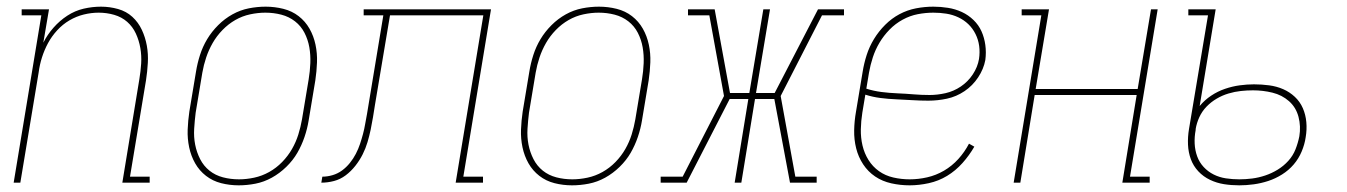

<svg xmlns="http://www.w3.org/2000/svg" viewBox="-20 -548 4040 576"><path d="M21 0 104 -502H45V-520H127L110 -420Q122 -444 140.5 -465Q159 -486 182 -501Q205 -516 231 -522Q257 -528 283 -528Q309 -528 334 -521Q359 -514 377 -497.5Q395 -481 405.5 -458.5Q416 -436 420.5 -411Q425 -386 423.5 -359.5Q422 -333 418 -307L370 -18H429V0H347L398 -310Q402 -334 403.5 -357.5Q405 -381 401 -404Q397 -427 387.5 -447.5Q378 -468 361.5 -482.5Q345 -497 322.5 -503.5Q300 -510 276 -510Q254 -510 231.5 -504.5Q209 -499 188.5 -487Q168 -475 151.5 -457Q135 -439 124 -418.5Q113 -398 106 -376Q99 -354 96 -331L41 0Z M696 8Q669 8 643.5 1.5Q618 -5 598 -20.5Q578 -36 565.5 -58Q553 -80 547.5 -106Q542 -132 543 -159Q544 -186 548 -213L568 -333Q572 -358 580 -383Q588 -408 601.5 -430.5Q615 -453 634.5 -472.5Q654 -492 677.5 -505Q701 -518 726.5 -523Q752 -528 777 -528Q804 -528 830 -521.5Q856 -515 876 -499.5Q896 -484 908.5 -462Q921 -440 926.5 -414Q932 -388 931 -361Q930 -334 926 -307L906 -187Q902 -162 893.5 -137Q885 -112 872 -89.5Q859 -67 839 -47.5Q819 -28 795.5 -15Q772 -2 746.5 3Q721 8 696 8ZM697 -10Q719 -10 742.5 -15Q766 -20 787.5 -32Q809 -44 826.5 -62Q844 -80 856 -101Q868 -122 875 -144.5Q882 -167 886 -190L906 -310Q910 -334 911 -358.5Q912 -383 908 -406Q904 -429 893.5 -449.5Q883 -470 865 -484Q847 -498 824 -504Q801 -510 776 -510Q754 -510 730.5 -505Q707 -500 686 -488Q665 -476 647.5 -458Q630 -440 618 -419Q606 -398 598.5 -375.5Q591 -353 587 -330L567 -210Q564 -186 562.5 -161.5Q561 -137 565.5 -114Q570 -91 580.5 -70.5Q591 -50 608.5 -36Q626 -22 649 -16Q672 -10 697 -10Z M944 0 947 -18Q962 -18 977.5 -22.5Q993 -27 1006 -36.5Q1019 -46 1029.5 -59Q1040 -72 1047.5 -86.5Q1055 -101 1060 -116Q1065 -131 1069 -146Q1073 -161 1075.5 -176Q1078 -191 1081 -206L1130 -502H1071V-520H1453L1370 -18H1429V0H1347L1430 -502H1150L1105 -234Q1102 -215 1099 -196.5Q1096 -178 1092 -159Q1088 -140 1082.5 -121.5Q1077 -103 1068 -85Q1059 -67 1046 -50.5Q1033 -34 1017 -22Q1001 -10 982 -5Q963 0 944 0Z M1696 8Q1669 8 1643.5 1.5Q1618 -5 1598 -20.5Q1578 -36 1565.5 -58Q1553 -80 1547.5 -106Q1542 -132 1543 -159Q1544 -186 1548 -213L1568 -333Q1572 -358 1580 -383Q1588 -408 1601.5 -430.5Q1615 -453 1634.5 -472.5Q1654 -492 1677.5 -505Q1701 -518 1726.5 -523Q1752 -528 1777 -528Q1804 -528 1830 -521.5Q1856 -515 1876 -499.5Q1896 -484 1908.5 -462Q1921 -440 1926.5 -414Q1932 -388 1931 -361Q1930 -334 1926 -307L1906 -187Q1902 -162 1893.5 -137Q1885 -112 1872 -89.5Q1859 -67 1839 -47.5Q1819 -28 1795.5 -15Q1772 -2 1746.5 3Q1721 8 1696 8ZM1697 -10Q1719 -10 1742.5 -15Q1766 -20 1787.5 -32Q1809 -44 1826.5 -62Q1844 -80 1856 -101Q1868 -122 1875 -144.5Q1882 -167 1886 -190L1906 -310Q1910 -334 1911 -358.5Q1912 -383 1908 -406Q1904 -429 1893.5 -449.5Q1883 -470 1865 -484Q1847 -498 1824 -504Q1801 -510 1776 -510Q1754 -510 1730.5 -505Q1707 -500 1686 -488Q1665 -476 1647.5 -458Q1630 -440 1618 -419Q1606 -398 1598.5 -375.5Q1591 -353 1587 -330L1567 -210Q1564 -186 1562.5 -161.5Q1561 -137 1565.5 -114Q1570 -91 1580.5 -70.5Q1591 -50 1608.5 -36Q1626 -22 1649 -16Q1672 -10 1697 -10Z M2040 0H1962V-18H2028L2152 -260L2108 -502H2044V-520H2124L2170 -269H2228L2270 -520H2290L2248 -269H2304L2434 -520H2512V-502H2446L2322 -260L2366 -18H2430V0H2350L2303 -251H2245L2204 0H2184L2225 -251H2169Z M2709 8Q2681 8 2654 2Q2627 -4 2605.5 -18.5Q2584 -33 2569.5 -55Q2555 -77 2548.5 -103Q2542 -129 2542.5 -157Q2543 -185 2548 -213L2568 -333Q2572 -358 2580 -383Q2588 -408 2602 -431Q2616 -454 2635.5 -473.5Q2655 -493 2678.5 -505.5Q2702 -518 2728 -523Q2754 -528 2780 -528Q2802 -528 2824 -524.5Q2846 -521 2865.5 -512Q2885 -503 2900.5 -488Q2916 -473 2924.5 -454Q2933 -435 2936 -413Q2939 -391 2936 -368Q2931 -341 2914.5 -316Q2898 -291 2873.5 -274.5Q2849 -258 2821 -252Q2793 -246 2765 -246Q2741 -246 2717.5 -247.5Q2694 -249 2669.5 -250Q2645 -251 2621.5 -254Q2598 -257 2576 -264L2567 -210Q2563 -185 2562.5 -160Q2562 -135 2567.5 -111.5Q2573 -88 2585.5 -68Q2598 -48 2617 -34.5Q2636 -21 2660 -15.5Q2684 -10 2709 -10Q2735 -10 2761.5 -16Q2788 -22 2812 -36Q2836 -50 2855 -71Q2874 -92 2887 -117L2903 -108Q2888 -82 2867.5 -59Q2847 -36 2821.5 -20.5Q2796 -5 2766.5 1.5Q2737 8 2709 8ZM2769 -263Q2792 -263 2816.5 -268.5Q2841 -274 2862.5 -288.5Q2884 -303 2898.5 -325Q2913 -347 2917 -371Q2920 -391 2917.5 -410Q2915 -429 2906.5 -446Q2898 -463 2885 -475.5Q2872 -488 2855 -496Q2838 -504 2819 -507Q2800 -510 2780 -510Q2757 -510 2733.5 -505.5Q2710 -501 2688 -489Q2666 -477 2648.5 -459Q2631 -441 2618.5 -420Q2606 -399 2598.5 -376Q2591 -353 2587 -330L2579 -282Q2601 -275 2624.5 -272Q2648 -269 2672.5 -268Q2697 -267 2720.5 -265Q2744 -263 2769 -263Z M3021 0 3104 -502H3045V-520H3127L3087 -281H3393L3433 -520H3453L3370 -18H3429V0H3347L3390 -263H3084L3041 0Z M3698 8Q3674 8 3652 4.5Q3630 1 3610 -8.5Q3590 -18 3575 -34Q3560 -50 3552.5 -70.5Q3545 -91 3544 -114Q3543 -137 3547 -161L3604 -502H3545V-520H3627L3579 -230Q3594 -248 3613.5 -261Q3633 -274 3655 -281.5Q3677 -289 3699 -292Q3721 -295 3742 -295Q3765 -295 3787.5 -292Q3810 -289 3829.5 -280.5Q3849 -272 3864.5 -257.5Q3880 -243 3888.5 -223.5Q3897 -204 3899 -181.5Q3901 -159 3897 -136Q3894 -115 3885 -93.5Q3876 -72 3861 -54.5Q3846 -37 3826 -24.5Q3806 -12 3784.5 -5Q3763 2 3741 5Q3719 8 3698 8ZM3698 -10Q3717 -10 3736.5 -12.5Q3756 -15 3775.5 -21.5Q3795 -28 3813 -39Q3831 -50 3845 -65.5Q3859 -81 3866.5 -100Q3874 -119 3878 -139Q3883 -169 3875.5 -197.5Q3868 -226 3847 -244.5Q3826 -263 3797.5 -270Q3769 -277 3739 -277Q3721 -277 3702.5 -275Q3684 -273 3665.5 -267.5Q3647 -262 3630 -252Q3613 -242 3599.5 -228Q3586 -214 3578 -196.5Q3570 -179 3567 -161V-158Q3563 -137 3564 -117Q3565 -97 3571.5 -79Q3578 -61 3591 -47Q3604 -33 3621 -24.5Q3638 -16 3657.5 -13Q3677 -10 3698 -10Z"/></svg>

Font: Iosevka Curly Slab Thin
Style: Italic
Weight: 100
Italic angle: -9°
Monospace: yes
Designer: Belleve Invis
Foundry: Belleve Invis
Version: Version 22.1.2; ttfautohint (v1.8.4)